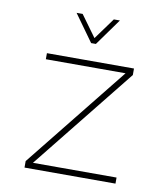

<svg xmlns="http://www.w3.org/2000/svg" viewBox="-82 -804 765 873"><g transform="rotate(10 300.0 -367.0)"><path d="M90 0V-30L468 -502H100V-530H502V-500L124 -28H510V0ZM201 -734H229L301 -635L373 -734H401L312 -610H290Z"/></g></svg>

Font: Geist Mono Thin
Style: Regular
Weight: 100
Monospace: yes
Designer: Basement.studio, Andrés Briganti, Mateo Zaragoza
Foundry: Basement.studio, Vercel, Andrés Briganti, Guido Ferreyra, Mateo Zaragoza
Version: Version 1.500; ttfautohint (v1.8.4.7-5d5b)